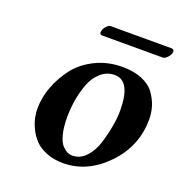

<svg xmlns="http://www.w3.org/2000/svg" viewBox="-112 -680 740 786"><g transform="rotate(20 258.5 -287.0)"><path d="M198.2 -172.9Q198.2 -129.9 206.1 -99.4Q213.9 -68.8 226.3 -55.4Q238.8 -42 249.3 -37.1Q259.8 -32.2 271 -32.2Q305.2 -32.2 330.6 -59.6Q356 -86.9 368.4 -128.4Q380.9 -169.9 387 -206.5Q393.1 -243.2 393.1 -272Q393.1 -401.9 323.2 -401.9Q289.1 -401.9 262.9 -378.9Q236.8 -356 223.4 -319.6Q210 -283.2 204.1 -246.1Q198.2 -209 198.2 -172.9ZM71.8 -165Q71.8 -211.9 89.4 -259.5Q106.9 -307.1 138.9 -349.1Q170.9 -391.1 224.4 -417.5Q277.8 -443.8 341.8 -443.8Q390.6 -443.8 426.8 -429Q462.9 -414.1 481.4 -388.4Q500 -362.8 508.5 -335.9Q517.1 -309.1 517.1 -278.8Q517.1 -161.6 434.1 -75.9Q351.1 9.8 246.1 9.8Q205.1 9.8 173.1 -3.2Q141.1 -16.1 122.6 -35.6Q104 -55.2 92 -80.1Q80.1 -105 75.9 -126Q71.8 -147 71.8 -165ZM482.9 -536.1H217.8Q208 -536.1 208 -547.9Q208 -550.8 209 -553.2Q210.9 -563 220.5 -573.5Q230 -584 238.8 -584H502.9Q515.1 -584 515.1 -571.8Q515.1 -569.8 514.2 -567.9Q512.2 -558.1 502 -547.1Q491.7 -536.1 482.9 -536.1Z"/></g></svg>

Font: Linux Libertine O
Style: Semibold Italic
Weight: 600
Italic angle: -11.5°
Designer: Philipp H. Poll
Foundry: Philipp H. Poll
Version: Version 5.1.2